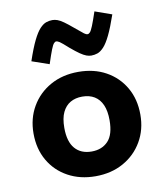

<svg xmlns="http://www.w3.org/2000/svg" viewBox="-86 -835 786 920"><g transform="rotate(-10 307.0 -374.5)"><path d="M305 15Q230 15 171.5 -17Q113 -49 80 -106Q47 -163 47 -238Q47 -311 80.5 -368.5Q114 -426 173 -459Q232 -492 309 -492Q385 -492 443 -460Q501 -428 534 -371Q567 -314 567 -239Q567 -166 533.5 -108.5Q500 -51 441 -18Q382 15 305 15ZM307 -105Q357 -105 387 -136.5Q417 -168 417 -238Q417 -283 404 -312.5Q391 -342 366.5 -357Q342 -372 307 -372Q274 -372 249.5 -358Q225 -344 211 -315Q197 -286 197 -239Q197 -172 226 -138.5Q255 -105 307 -105ZM288 -613Q257 -641 247 -647.5Q237 -654 230 -654Q225 -654 219 -647.5Q213 -641 204.5 -619.5Q196 -598 181 -552L97 -581Q118 -643 135.5 -678.5Q153 -714 169 -731Q185 -748 200 -753Q215 -758 230 -758Q242 -758 254.5 -753.5Q267 -749 284 -737Q301 -725 327 -703Q359 -676 368.5 -669Q378 -662 385 -662Q391 -662 397 -668.5Q403 -675 412 -697Q421 -719 436 -764L518 -735Q497 -674 479.5 -638Q462 -602 446 -585Q430 -568 415 -563Q400 -558 385 -558Q374 -558 361.5 -562.5Q349 -567 331.5 -579Q314 -591 288 -613Z"/></g></svg>

Font: Intel One Mono Light
Style: Regular
Weight: 300
Monospace: yes
Designer: Fred Shallcrass
Foundry: Frere-Jones Type LLC
Version: Version 1.004